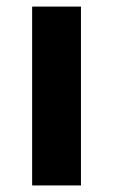

<svg xmlns="http://www.w3.org/2000/svg" viewBox="-20 -566 345 586"><path d="M227.1 0H78.1V-545.9H227.1Z"/></svg>

Font: Droid Sans Thai
Style: Bold
Weight: 700
Designer: Steve Matteson
Foundry: Ascender Corporation
Version: Version 1.00